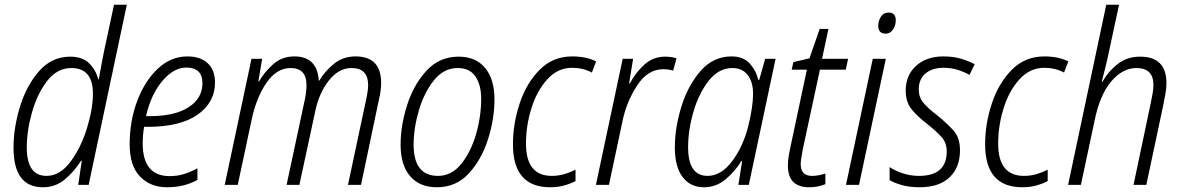

<svg xmlns="http://www.w3.org/2000/svg" viewBox="-20 -780 4985 810"><path d="M93 -158Q93 -228 115 -306Q137 -384 179 -438.5Q221 -493 281 -493Q372 -493 372 -385Q372 -321 347 -239.5Q322 -158 277.5 -98Q233 -38 176 -38Q93 -38 93 -158ZM322 -102H325L310 0H354L515 -760H461L419 -564Q413 -535 407.5 -505Q402 -475 397 -446H394Q385 -484 356.5 -512.5Q328 -541 277 -541Q198 -541 144.5 -479.5Q91 -418 64 -329Q37 -240 37 -157Q37 10 161 10Q214 10 253.5 -23Q293 -56 322 -102Z M813 -21V-70Q785 -55 757 -46Q729 -37 696 -37Q582 -37 582 -175Q582 -211 588 -245H604Q741 -245 814 -296.5Q887 -348 887 -432Q887 -485 856 -513.5Q825 -542 771 -542Q701 -542 646 -490.5Q591 -439 559 -354.5Q527 -270 527 -171Q527 -81 570.5 -35.5Q614 10 685 10Q724 10 756 1.5Q788 -7 813 -21ZM766 -495Q834 -495 834 -429Q834 -365 775.5 -327.5Q717 -290 612 -290H596Q617 -382 665 -438.5Q713 -495 766 -495Z M983 0 1041 -272Q1061 -368 1104 -430.5Q1147 -493 1206 -493Q1273 -493 1273 -421Q1273 -393 1266 -360L1189 0H1243L1310 -311Q1326 -388 1367.5 -440.5Q1409 -493 1463 -493Q1533 -493 1533 -421Q1533 -397 1524 -357L1448 0H1503L1578 -357Q1588 -399 1588 -430Q1588 -542 1480 -542Q1427 -542 1388.5 -510.5Q1350 -479 1327 -440H1325Q1318 -542 1222 -542Q1170 -542 1133 -509.5Q1096 -477 1073 -437H1070L1086 -532H1041L928 0Z M2066 -361Q2066 -446 2026.5 -493.5Q1987 -541 1915 -541Q1833 -541 1778.5 -481Q1724 -421 1697 -335Q1670 -249 1670 -170Q1670 -84 1710 -37Q1750 10 1823 10Q1904 10 1957.5 -48Q2011 -106 2038.5 -191.5Q2066 -277 2066 -361ZM1725 -169Q1725 -239 1747 -314Q1769 -389 1810.5 -441Q1852 -493 1911 -493Q1962 -493 1986 -457Q2010 -421 2010 -364Q2010 -288 1988 -213Q1966 -138 1925.5 -88Q1885 -38 1828 -38Q1725 -38 1725 -169Z M2408 -16V-64Q2384 -52 2359.5 -45Q2335 -38 2308 -38Q2199 -38 2199 -174Q2199 -250 2222 -323.5Q2245 -397 2289 -445.5Q2333 -494 2394 -494Q2439 -494 2477 -474L2495 -521Q2453 -542 2394 -542Q2312 -542 2256 -485Q2200 -428 2172 -342.5Q2144 -257 2144 -171Q2144 10 2301 10Q2333 10 2360 2.5Q2387 -5 2408 -16Z M2549 0 2606 -268Q2622 -348 2667 -418Q2712 -488 2778 -488Q2801 -488 2820 -482L2834 -534Q2812 -541 2786 -541Q2735 -541 2698 -507Q2661 -473 2637 -428H2634L2651 -532H2607L2494 0Z M2883 -159Q2883 -231 2905.5 -308.5Q2928 -386 2970 -439.5Q3012 -493 3070 -493Q3111 -493 3134 -464Q3157 -435 3157 -384Q3157 -331 3137 -249Q3116 -164 3069.5 -101Q3023 -38 2965 -38Q2883 -38 2883 -159ZM3108 -101H3111L3095 0H3139L3252 -532H3208L3183 -443H3179Q3170 -482 3143 -512Q3116 -542 3066 -542Q2989 -542 2935.5 -480.5Q2882 -419 2854.5 -330Q2827 -241 2827 -157Q2827 -77 2859.5 -33.5Q2892 10 2950 10Q3001 10 3041 -23.5Q3081 -57 3108 -101Z M3462 -3V-48Q3434 -38 3405 -38Q3358 -38 3358 -88Q3358 -100 3361 -116.5Q3364 -133 3367 -151L3439 -486H3548L3558 -532H3448L3475 -658H3438L3395 -534L3327 -518L3320 -486H3384L3313 -152Q3304 -111 3304 -81Q3304 10 3394 10Q3430 10 3462 -3Z M3759 -694Q3759 -727 3729 -727Q3707 -727 3696 -709Q3685 -691 3685 -671Q3685 -638 3717 -638Q3735 -638 3747 -655Q3759 -672 3759 -694ZM3604 0 3717 -532H3662L3549 0Z M4030 -146Q4030 -199 4002.5 -229.5Q3975 -260 3932 -295Q3894 -324 3875 -347Q3856 -370 3856 -403Q3856 -446 3884.5 -470Q3913 -494 3960 -494Q3994 -494 4021.5 -485Q4049 -476 4070 -464L4092 -509Q4068 -522 4035 -532Q4002 -542 3960 -542Q3889 -542 3845 -502.5Q3801 -463 3801 -398Q3801 -349 3826.5 -318Q3852 -287 3893 -256Q3933 -224 3953.5 -200.5Q3974 -177 3974 -141Q3974 -38 3857 -38Q3821 -38 3788 -49Q3755 -60 3733 -75V-20Q3753 -8 3785.5 1Q3818 10 3860 10Q3942 10 3986 -32Q4030 -74 4030 -146Z M4400 -16V-64Q4376 -52 4351.5 -45Q4327 -38 4300 -38Q4191 -38 4191 -174Q4191 -250 4214 -323.5Q4237 -397 4281 -445.5Q4325 -494 4386 -494Q4431 -494 4469 -474L4487 -521Q4445 -542 4386 -542Q4304 -542 4248 -485Q4192 -428 4164 -342.5Q4136 -257 4136 -171Q4136 10 4293 10Q4325 10 4352 2.5Q4379 -5 4400 -16Z M4540 0 4598 -272Q4620 -380 4668 -436.5Q4716 -493 4774 -493Q4846 -493 4846 -422Q4846 -404 4842 -382Q4838 -360 4833 -337L4762 0H4816L4887 -334Q4892 -358 4896.5 -383.5Q4901 -409 4901 -429Q4901 -541 4790 -541Q4734 -541 4694 -509Q4654 -477 4631 -435H4628Q4635 -463 4642.5 -492.5Q4650 -522 4656 -551L4701 -760H4647L4486 0Z"/></svg>

Font: Noto Sans UI SemiCondensed Light
Style: Italic
Weight: 300
Width: 4
Designer: Monotype Design Team
Foundry: Monotype Imaging Inc.
Version: 1.001